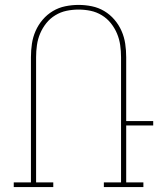

<svg xmlns="http://www.w3.org/2000/svg" viewBox="-20 -762 644 782"><path d="M197 0H36V-19H106V-529Q106 -557 110 -584Q114 -611 125 -636Q136 -661 154 -682Q172 -703 195.5 -717Q219 -731 246 -736.5Q273 -742 300 -742Q327 -742 354 -736.5Q381 -731 404.5 -717Q428 -703 446 -682Q464 -661 475 -636Q486 -611 490 -584Q494 -557 494 -529V-269H604V-251H494V-19H564V0H403V-19H473V-529Q473 -554 469.5 -578.5Q466 -603 456.5 -625.5Q447 -648 431.5 -667.5Q416 -687 394.5 -700Q373 -713 349 -718Q325 -723 300 -723Q275 -723 251 -718Q227 -713 205.5 -700Q184 -687 168.5 -667.5Q153 -648 143.5 -625.5Q134 -603 130.5 -578.5Q127 -554 127 -529V-19H197Z"/></svg>

Font: Iosevka HT Thin Extended
Style: Regular
Weight: 100
Width: 7
Monospace: yes
Designer: Belleve Invis
Foundry: Belleve Invis
Version: Version 32.3.0; ttfautohint (v1.8.4)